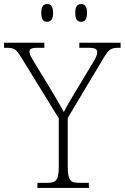

<svg xmlns="http://www.w3.org/2000/svg" viewBox="-30 -924 613 944"><path d="M369 -817C386 -817 398 -827 398 -861C398 -894 386 -904 369 -904C352 -904 340 -894 340 -861C340 -827 352 -817 369 -817ZM202 -817C219 -817 231 -827 231 -861C231 -894 219 -904 202 -904C184 -904 173 -894 173 -861C173 -827 184 -817 202 -817ZM154 0H407V-25H364C315 -25 303 -35 303 -109V-344L480 -640C506 -682 515 -689 555 -689H563V-714H360V-689H405C440 -689 448 -681 448 -667C448 -654 440 -637 427 -616L339 -470C314 -428 294 -395 284 -373C264 -410 240 -451 215 -492L137 -620C125 -640 115 -656 115 -669C115 -681 120 -689 154 -689H188V-714H-10V-689H0C41 -689 48 -683 73 -644L259 -342V-108C259 -35 246 -25 198 -25H154Z"/></svg>

Font: Noto Serif Devanagari ExtraLight
Style: Regular
Weight: 200
Designer: Universal Thirst, Indian Type Foundry and the Monotype Design Team
Foundry: Monotype Imaging Inc.
Version: Version 2.004